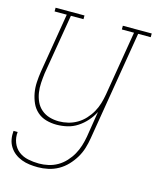

<svg xmlns="http://www.w3.org/2000/svg" viewBox="-112 -598 735 899"><g transform="rotate(15 255.5 -148.5)"><path d="M158 223Q137 223 117 220.5Q97 218 78.5 211Q60 204 45 192.5Q30 181 19.5 164.5Q9 148 5.5 128.5Q2 109 4 88H24Q21 115 30.5 139.5Q40 164 59.5 179Q79 194 105 199.5Q131 205 158 205Q180 205 203 200Q226 195 247 183Q268 171 285 152.5Q302 134 313.5 113.5Q325 93 332 70.5Q339 48 343 25L363 -100Q351 -76 332.5 -55Q314 -34 291 -19Q268 -4 242 2Q216 8 190 8Q164 8 139.5 1Q115 -6 96.5 -22.5Q78 -39 68 -61.5Q58 -84 53.5 -109Q49 -134 50.5 -160.5Q52 -187 56 -213L104 -502H45V-520H185V-502H124L75 -210Q72 -186 70.5 -162.5Q69 -139 72.5 -116Q76 -93 85.5 -72.5Q95 -52 112 -37.5Q129 -23 151 -16.5Q173 -10 197 -10Q219 -10 241.5 -15.5Q264 -21 284.5 -33Q305 -45 321.5 -63Q338 -81 349.5 -101.5Q361 -122 367.5 -144Q374 -166 378 -189L430 -502H371V-520H511V-502H450L362 28Q358 53 350.5 77.5Q343 102 329.5 124.5Q316 147 297.5 166.5Q279 186 256 199Q233 212 207.5 217.5Q182 223 158 223Z"/></g></svg>

Font: Iosevka Curly Slab Thin
Style: Italic
Weight: 100
Italic angle: -9°
Monospace: yes
Designer: Belleve Invis
Foundry: Belleve Invis
Version: Version 22.1.2; ttfautohint (v1.8.4)